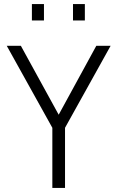

<svg xmlns="http://www.w3.org/2000/svg" viewBox="-20 -919 574 939"><path d="M298 0H236V-294L13 -695H82L267 -358L451 -695H521L298 -294ZM136 -819V-899H195V-819ZM337 -819V-899H395V-819Z"/></svg>

Font: Titillium Web Light
Style: Regular
Weight: 300
Version: Version 1.002;PS 57.000;hotconv 1.0.70;makeotf.lib2.5.55311